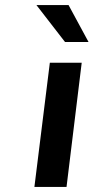

<svg xmlns="http://www.w3.org/2000/svg" viewBox="-20 -739 370 759"><path d="M116 0H243L303 -491H177ZM237 -573H330L251 -719H124Z"/></svg>

Font: Falling Sky
Style: ExtObl
Weight: 400
Designer: Paul D. Hunt
Foundry: Adobe Systems Incorporated
Version: Version 1.02